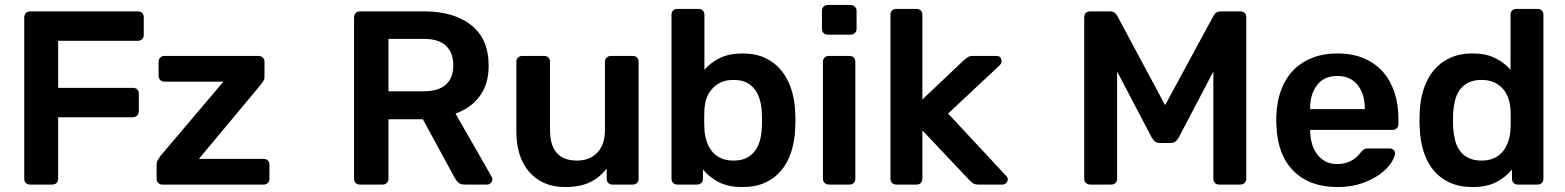

<svg xmlns="http://www.w3.org/2000/svg" viewBox="-20 -746 6325 776"><path d="M102 0Q91 0 84.5 -6.5Q78 -13 78 -24V-675Q78 -686 84.5 -693Q91 -700 102 -700H536Q561 -700 561 -675V-605Q561 -594 554 -587.5Q547 -581 536 -581H215V-391H516Q541 -391 541 -366V-296Q541 -285 534 -278.5Q527 -272 516 -272H215V-24Q215 -13 208.5 -6.5Q202 0 191 0Z M637 0Q626 0 619.5 -6.5Q613 -13 613 -24V-81Q613 -91 617.5 -98.5Q622 -106 627 -114L883 -416H645Q635 -416 628 -422.5Q621 -429 621 -440V-496Q621 -507 628 -513.5Q635 -520 645 -520H1024Q1035 -520 1042 -513.5Q1049 -507 1049 -496V-435Q1049 -426 1044.5 -419Q1040 -412 1035 -405L784 -104H1045Q1056 -104 1062.5 -97.5Q1069 -91 1069 -80V-24Q1069 -13 1062.5 -6.5Q1056 0 1045 0Z M1435 0Q1424 0 1417.5 -6.5Q1411 -13 1411 -24V-675Q1411 -686 1417.5 -693Q1424 -700 1435 -700H1694Q1815 -700 1885 -644Q1955 -588 1955 -481Q1955 -406 1919 -357.5Q1883 -309 1821 -287L1967 -32Q1970 -26 1970 -21Q1970 -12 1963.5 -6Q1957 0 1949 0H1859Q1840 0 1831.5 -9Q1823 -18 1818 -27L1689 -264H1550V-24Q1550 -13 1543.5 -6.5Q1537 0 1526 0ZM1550 -377H1691Q1752 -377 1782 -404Q1812 -431 1812 -482Q1812 -533 1782.5 -561Q1753 -589 1691 -589H1550Z M2265 10Q2173 10 2120 -50Q2067 -110 2067 -215V-496Q2067 -507 2074 -513.5Q2081 -520 2091 -520H2179Q2190 -520 2196.5 -513.5Q2203 -507 2203 -496V-221Q2203 -97 2312 -97Q2364 -97 2394.5 -129.5Q2425 -162 2425 -221V-496Q2425 -507 2432 -513.5Q2439 -520 2450 -520H2537Q2548 -520 2554.5 -513.5Q2561 -507 2561 -496V-24Q2561 -13 2554.5 -6.5Q2548 0 2537 0H2456Q2445 0 2438.5 -6.5Q2432 -13 2432 -24V-65Q2406 -30 2365.5 -10Q2325 10 2265 10Z M2981 10Q2923 10 2884.5 -10Q2846 -30 2821 -61V-24Q2821 -13 2814.5 -6.5Q2808 0 2797 0H2718Q2707 0 2700.5 -6.5Q2694 -13 2694 -24V-686Q2694 -697 2700.5 -703.5Q2707 -710 2718 -710H2803Q2814 -710 2820.5 -703.5Q2827 -697 2827 -686V-464Q2852 -493 2889.5 -511.5Q2927 -530 2981 -530Q3034 -530 3073 -511.5Q3112 -493 3138 -461Q3164 -429 3178 -386Q3192 -343 3194 -293Q3195 -275 3195 -260.5Q3195 -246 3194 -228Q3192 -176 3178 -132.5Q3164 -89 3138 -57.5Q3112 -26 3073 -8Q3034 10 2981 10ZM2944 -97Q2976 -97 2997 -107.5Q3018 -118 3031.5 -136.5Q3045 -155 3051.5 -179Q3058 -203 3059 -230Q3061 -260 3059 -290Q3058 -317 3051.5 -341Q3045 -365 3031.5 -383.5Q3018 -402 2997 -412.5Q2976 -423 2944 -423Q2914 -423 2892.5 -412.5Q2871 -402 2856.5 -385Q2842 -368 2835 -346.5Q2828 -325 2827 -302Q2826 -284 2826 -263.5Q2826 -243 2827 -225Q2828 -201 2835 -178Q2842 -155 2855.5 -137Q2869 -119 2891 -108Q2913 -97 2944 -97Z M3326 -606Q3315 -606 3308.5 -612.5Q3302 -619 3302 -630V-702Q3302 -712 3308.5 -719Q3315 -726 3326 -726H3417Q3428 -726 3435 -719Q3442 -712 3442 -702V-630Q3442 -619 3435 -612.5Q3428 -606 3417 -606ZM3330 0Q3320 0 3313 -6.5Q3306 -13 3306 -24V-496Q3306 -507 3313 -513.5Q3320 -520 3330 -520H3413Q3424 -520 3430.5 -513.5Q3437 -507 3437 -496V-24Q3437 -13 3430.5 -6.5Q3424 0 3413 0Z M3603 0Q3592 0 3585.5 -6.5Q3579 -13 3579 -24V-686Q3579 -697 3585.5 -703.5Q3592 -710 3603 -710H3684Q3695 -710 3701.5 -703.5Q3708 -697 3708 -686V-344L3876 -503Q3886 -511 3892.5 -515.5Q3899 -520 3913 -520H4006Q4028 -520 4028 -498Q4028 -489 4018 -480L3812 -287L4043 -39Q4053 -30 4053 -22Q4053 -12 4046.5 -6Q4040 0 4031 0H3936Q3921 0 3914 -4.5Q3907 -9 3899 -17L3708 -219V-24Q3708 -13 3701.5 -6.5Q3695 0 3684 0Z M4387 0Q4376 0 4369 -6.5Q4362 -13 4362 -24V-675Q4362 -700 4387 -700H4466Q4480 -700 4487 -693Q4494 -686 4496 -681L4689 -321L4884 -681Q4886 -686 4893 -693Q4900 -700 4914 -700H4992Q5017 -700 5017 -675V-24Q5017 -13 5010 -6.5Q5003 0 4992 0H4908Q4897 0 4890.5 -6.5Q4884 -13 4884 -24V-457L4744 -190Q4739 -181 4731.5 -174.5Q4724 -168 4710 -168H4669Q4655 -168 4647.5 -174.5Q4640 -181 4635 -190L4495 -457V-24Q4495 -13 4488.5 -6.5Q4482 0 4471 0Z M5385 10Q5274 10 5209 -54Q5144 -118 5139 -236Q5138 -246 5138 -261.5Q5138 -277 5139 -286Q5142 -343 5160 -388Q5178 -433 5209.5 -464.5Q5241 -496 5285.5 -513Q5330 -530 5385 -530Q5446 -530 5492 -510.5Q5538 -491 5569 -456Q5600 -421 5616 -372.5Q5632 -324 5632 -266V-245Q5632 -234 5625 -227.5Q5618 -221 5607 -221H5275Q5275 -196 5281 -171Q5287 -146 5300.5 -126.5Q5314 -107 5334.5 -95Q5355 -83 5384 -83Q5405 -83 5421 -88Q5437 -93 5448.5 -100.5Q5460 -108 5467.5 -116Q5475 -124 5479 -129Q5488 -140 5493.5 -143Q5499 -146 5510 -146H5596Q5606 -146 5612.5 -140Q5619 -134 5618 -125Q5617 -109 5601.5 -86Q5586 -63 5556.5 -41.5Q5527 -20 5484 -5Q5441 10 5385 10ZM5275 -305H5496V-308Q5496 -366 5467 -402.5Q5438 -439 5385 -439Q5332 -439 5303.5 -402.5Q5275 -366 5275 -308Z M5931 10Q5879 10 5839.5 -8Q5800 -26 5774 -57.5Q5748 -89 5734 -132.5Q5720 -176 5718 -228Q5717 -246 5717 -260.5Q5717 -275 5718 -293Q5720 -343 5734 -386Q5748 -429 5774 -461Q5800 -493 5839.5 -511.5Q5879 -530 5931 -530Q5985 -530 6022.5 -511.5Q6060 -493 6085 -464V-686Q6085 -697 6091.5 -703.5Q6098 -710 6109 -710H6194Q6205 -710 6211.5 -703.5Q6218 -697 6218 -686V-24Q6218 -13 6211.5 -6.5Q6205 0 6194 0H6115Q6104 0 6097.5 -6.5Q6091 -13 6091 -24V-61Q6066 -30 6027.5 -10Q5989 10 5931 10ZM5968 -97Q5999 -97 6021 -108Q6043 -119 6056.5 -137Q6070 -155 6077 -178Q6084 -201 6085 -225Q6086 -243 6086 -263.5Q6086 -284 6085 -302Q6084 -325 6077 -346.5Q6070 -368 6056 -385Q6042 -402 6020 -412.5Q5998 -423 5968 -423Q5937 -423 5915.5 -412.5Q5894 -402 5880.5 -383.5Q5867 -365 5861 -341Q5855 -317 5853 -290Q5852 -260 5853 -230Q5855 -203 5861 -179Q5867 -155 5880.5 -136.5Q5894 -118 5915.5 -107.5Q5937 -97 5968 -97Z"/></svg>

Font: Fz Rubik Med
Style: Regular
Weight: 500
Designer: Hubert and Fischer
Foundry: Hubert and Fischer
Version: Vit hóa bi FontZin.com